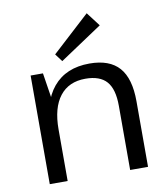

<svg xmlns="http://www.w3.org/2000/svg" viewBox="-87 -866 822 940"><g transform="rotate(-10 324.0 -396.5)"><path d="M483.8 -319.5Q483.8 -402.2 450.4 -440.2Q417 -478.1 345.2 -478.1Q262.2 -478.1 217.7 -421Q173.1 -363.9 173.1 -256.7L133.8 -186.7V-253.2Q133.8 -396 197 -471.9Q260.3 -547.9 377.6 -547.9Q477.1 -547.9 524.9 -493.7Q572.7 -439.5 572.7 -326V0H483.8ZM84.2 -540H145.5L173.1 -363.4V0H84.2ZM460.2 -723.4 249.1 -582.6 220.4 -621 407.4 -792.6Z"/></g></svg>

Font: Pathway Extreme 8pt Thin
Style: Regular
Weight: 100
Designer: Eduardo Rodriguez Tunni
Foundry: Eduardo Rodriguez Tunni
Version: Version 1.000